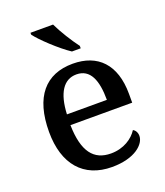

<svg xmlns="http://www.w3.org/2000/svg" viewBox="-142 -861 829 967"><g transform="rotate(-20 272.5 -378.0)"><path d="M300 -606H347V-619C318 -657 278 -721 257 -766H136V-756C161 -721 245 -642 300 -606ZM292 10C416 10 474 -47 474 -91C474 -110 464 -124 453 -129C429 -91 379 -56 310 -56C218 -56 169 -117 166 -260H497V-307C497 -466 415 -547 282 -547C136 -547 53 -452 53 -264C53 -91 140 10 292 10ZM168 -317C173 -429 212 -490 281 -490C355 -490 382 -422 382 -317Z"/></g></svg>

Font: Noto Serif Thai Medium
Style: Regular
Weight: 500
Designer: Monotype Design Team
Foundry: Monotype Imaging Inc.
Version: Version 1.901;PS 001.901;hotconv 1.0.88;makeotf.lib2.5.64775